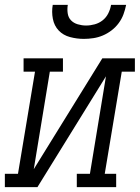

<svg xmlns="http://www.w3.org/2000/svg" viewBox="-50 -770 575 790"><path d="M-30 0V-55H24L94 -475H47V-530H209V-475H155L89 -74L371 -530H505V-475H451L381 -55H428V0H266V-55H320L386 -456L104 0ZM295 -610Q266 -610 238 -617.5Q210 -625 191.5 -644.5Q173 -664 167.5 -692.5Q162 -721 167 -750H229Q226 -733 228.5 -715.5Q231 -698 242 -686.5Q253 -675 270 -670Q287 -665 304 -665Q322 -665 340 -670Q358 -675 372.5 -686.5Q387 -698 395.5 -715Q404 -732 407 -750H469Q465 -730 458 -711Q451 -692 438.5 -675Q426 -658 409 -645Q392 -632 373 -624Q354 -616 334 -613Q314 -610 295 -610Z"/></svg>

Font: Iosevka Curly Slab LtObl
Style: Regular
Weight: 300
Italic angle: -9°
Monospace: yes
Designer: Belleve Invis
Foundry: Belleve Invis
Version: Version 11.0.0; ttfautohint (v1.8.3)